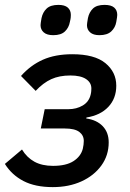

<svg xmlns="http://www.w3.org/2000/svg" viewBox="-24 -754 533 786"><path d="M192 12Q120 12 72 -13Q24 -38 -4 -83L66 -142Q86 -109 117 -92Q148 -75 193 -75Q247 -75 277 -94.5Q307 -114 315 -145Q317 -153 318 -162Q319 -171 319 -177Q319 -200 300.5 -214Q282 -228 241 -228H143L159 -307H256Q289 -307 314.5 -322Q340 -337 347 -366Q349 -374 349.5 -381Q350 -388 350 -392Q350 -416 328 -430.5Q306 -445 264 -445Q219 -445 186 -430Q153 -415 122 -382L62 -443Q101 -487 151.5 -509.5Q202 -532 272 -532Q363 -532 407.5 -495.5Q452 -459 452 -403Q452 -351 419.5 -316.5Q387 -282 330 -273L329 -269Q372 -263 396.5 -237.5Q421 -212 421 -171Q421 -118 391 -76.5Q361 -35 309.5 -11.5Q258 12 192 12ZM194 -610Q168 -610 155 -621.5Q142 -633 142 -651Q142 -655 143 -661.5Q144 -668 146 -680Q151 -704 167 -719Q183 -734 215 -734Q241 -734 253.5 -723Q266 -712 266 -693Q266 -689 265.5 -682.5Q265 -676 262 -664Q258 -641 242 -625.5Q226 -610 194 -610ZM383 -610Q358 -610 345 -621.5Q332 -633 332 -651Q332 -655 333 -661.5Q334 -668 336 -680Q341 -704 356.5 -719Q372 -734 404 -734Q431 -734 443.5 -723Q456 -712 456 -693Q456 -689 455 -682.5Q454 -676 452 -664Q448 -641 431.5 -625.5Q415 -610 383 -610Z"/></svg>

Font: IBM Plex Sans Medium
Style: Italic
Weight: 500
Italic angle: -11.31°
Designer: Mike Abbink, Paul van der Laan, Pieter van Rosmalen
Foundry: Bold Monday
Version: Version 3.201